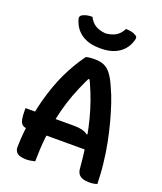

<svg xmlns="http://www.w3.org/2000/svg" viewBox="-170 -1057 990 1175"><g transform="rotate(20 325.0 -469.5)"><path d="M32 -284H349Q379 -284 400.5 -278.5Q422 -273 438 -261L474 -272V-170H82Q62 -170 51 -181Q40 -192 36 -213Q32 -234 32 -264ZM199 2Q185 5 170.5 7.5Q156 10 142 10Q120 10 103 5Q86 0 76.5 -12.5Q67 -25 67 -44Q68 -100 74 -154.5Q80 -209 89.5 -261Q99 -313 112.5 -362.5Q126 -412 142.5 -458.5Q159 -505 179.5 -548Q200 -591 223 -630Q246 -669 272 -704Q283 -707 296.5 -708.5Q310 -710 329 -710Q363 -710 388.5 -699.5Q414 -689 435.5 -661Q457 -633 479 -581Q498 -541 515 -490Q532 -439 547.5 -381Q563 -323 575.5 -260Q588 -197 595 -131Q599 -99 601 -65Q603 -31 604 2Q593 6 580 8Q567 10 553 10Q527 10 509.5 3.5Q492 -3 483 -15.5Q474 -28 472 -46Q466 -118 457 -181.5Q448 -245 435.5 -302Q423 -359 407 -411.5Q391 -464 371 -513.5Q351 -563 326 -612L369 -583H303L347 -612Q319 -557 296.5 -504Q274 -451 257 -397Q240 -343 227.5 -282.5Q215 -222 207.5 -152.5Q200 -83 199 2ZM444 -949Q466 -949 481.5 -945.5Q497 -942 510 -934Q519 -929 520.5 -921.5Q522 -914 519 -905Q509 -867 485 -840Q461 -813 424.5 -798.5Q388 -784 339 -784H331Q283 -784 246.5 -798.5Q210 -813 186 -840Q162 -867 151 -905Q148 -914 150 -921.5Q152 -929 160 -934Q173 -942 188.5 -945.5Q204 -949 226 -949Q242 -917 267.5 -901Q293 -885 335 -881Q377 -885 402.5 -901Q428 -917 444 -949Z"/></g></svg>

Font: Recursive Casual SemiBold
Style: Regular
Weight: 600
Version: Version 1.047